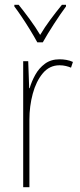

<svg xmlns="http://www.w3.org/2000/svg" viewBox="-20 -783 336 803"><path d="M229 -535Q243 -535 257.5 -532.5Q272 -530 285 -524L277 -500Q268 -504 255.5 -507Q243 -510 229 -510Q187 -510 159 -476.5Q131 -443 117 -391Q103 -339 103 -283V0H77V-527H98L102 -414H104Q112 -442 127.5 -470Q143 -498 168 -516.5Q193 -535 229 -535ZM136 -606Q123 -630 105.5 -658.5Q88 -687 70.5 -713Q53 -739 40 -756V-763H58Q79 -737 104 -703Q129 -669 148 -637Q167 -669 190 -700Q213 -731 239 -763H256V-756Q233 -725 205.5 -682.5Q178 -640 159 -606Z"/></svg>

Font: Noto Sans Gurmukhi UI Condensed Thin
Style: Regular
Weight: 100
Width: 3
Designer: Jelle Bosma - Monotype Design Team
Foundry: Monotype Imaging Inc.
Version: Version 2.004; ttfautohint (v1.8.4.7-5d5b)